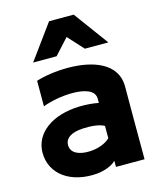

<svg xmlns="http://www.w3.org/2000/svg" viewBox="-131 -924 898 1090"><g transform="rotate(-15 318.0 -379.5)"><path d="M336 -721 419 -630H557L408 -833H263L115 -630H253ZM416 28V64H584C584 -82 583 -222 584 -362C585 -504 439 -550 297 -550C228 -550 160 -540 110 -524V-374C159 -393 226 -405 284 -405C356 -405 416 -387 416 -337V-312C387 -318 344 -322 306 -321C141 -317 34 -235 34 -121C34 8 150 86 303 73C348 69 394 51 416 28ZM416 -177V-104C388 -79 349 -63 298 -60C228 -57 185 -81 185 -126C185 -164 218 -191 289 -195C339 -198 388 -193 416 -177Z"/></g></svg>

Font: LINE Seed JP App_OTF ExtraBold
Style: Regular
Weight: 800
Designer: LINE & Fontrix & Fontworks
Version: Version 1.013